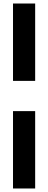

<svg xmlns="http://www.w3.org/2000/svg" viewBox="-20 -826 274 1092"><path d="M54 -366V-806H180V-366ZM54 -194H180V246H54Z"/></svg>

Font: Space Grotesk Frontify
Style: Bold
Weight: 700
Designer: Florian Karsten
Version: Version 2.000